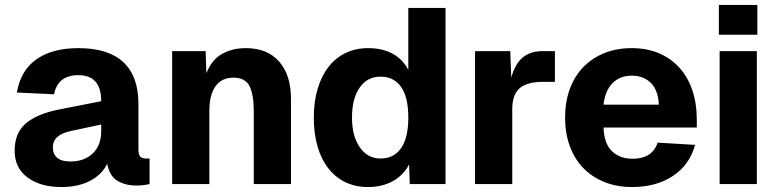

<svg xmlns="http://www.w3.org/2000/svg" viewBox="-20 -742 3136 774"><path d="M227 12Q143 12 91 -26.5Q39 -65 39 -134Q39 -205 83 -243.5Q127 -282 215 -300L388 -334Q388 -439 296 -439Q213 -439 198 -362L48 -369Q63 -458 127 -503Q191 -548 296 -548Q417 -548 477.5 -491Q538 -434 538 -324V-141Q538 -118 545.5 -110.5Q553 -103 568 -103H583V0Q575 2 560 4Q545 6 529 6Q487 6 454.5 -12.5Q422 -31 412 -82Q392 -39 344 -13.5Q296 12 227 12ZM263 -91Q320 -91 354 -123.5Q388 -156 388 -214V-240L266 -214Q193 -199 193 -148Q193 -121 210.5 -106Q228 -91 263 -91Z M674 0V-536H809L812 -447Q834 -502 875.5 -525Q917 -548 971 -548Q1058 -548 1105.5 -493.5Q1153 -439 1153 -345V0H1003V-295Q1003 -360 986 -394.5Q969 -429 921 -429Q874 -429 849 -394.5Q824 -360 824 -295V0Z M1464 12Q1413 12 1372.5 -7.5Q1332 -27 1303.5 -63.5Q1275 -100 1260 -152Q1245 -204 1245 -268Q1245 -332 1260.5 -384Q1276 -436 1304.5 -472.5Q1333 -509 1373.5 -528.5Q1414 -548 1464 -548Q1522 -548 1563.5 -525Q1605 -502 1626 -460V-710H1776V0H1632L1629 -79Q1606 -35 1563 -11.5Q1520 12 1464 12ZM1514 -103Q1568 -103 1597 -145Q1626 -187 1626 -268Q1626 -350 1597 -391.5Q1568 -433 1514 -433Q1461 -433 1430 -389Q1399 -345 1399 -268Q1399 -193 1430.5 -148Q1462 -103 1514 -103Z M1895 0V-536H2037L2041 -429Q2057 -486 2088 -511Q2119 -536 2168 -536H2217V-412H2168Q2105 -412 2075 -386.5Q2045 -361 2045 -301V0Z M2528 12Q2467 12 2417 -8Q2367 -28 2331.5 -64.5Q2296 -101 2277 -153Q2258 -205 2258 -268Q2258 -331 2277 -383Q2296 -435 2331.5 -471.5Q2367 -508 2416.5 -528Q2466 -548 2527 -548Q2587 -548 2635 -528Q2683 -508 2717.5 -470.5Q2752 -433 2770.5 -379.5Q2789 -326 2789 -258V-228H2413Q2415 -164 2446.5 -133Q2478 -102 2531 -102Q2569 -102 2594.5 -118Q2620 -134 2631 -167L2782 -158Q2760 -77 2692.5 -32.5Q2625 12 2528 12ZM2636 -320Q2633 -379 2603.5 -408Q2574 -437 2527 -437Q2479 -437 2449 -406.5Q2419 -376 2413 -320Z M2881 0V-536H3031V0ZM2878 -602V-722H3033V-602Z"/></svg>

Font: Geist
Style: Bold
Weight: 400
Designer: Basement.studio, Andrés Briganti, Mateo Zaragoza
Foundry: Basement.studio, Vercel, Andrés Briganti, Guido Ferreyra, Mateo Zaragoza
Version: Version 1.401